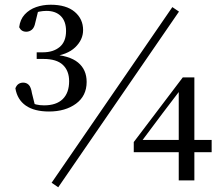

<svg xmlns="http://www.w3.org/2000/svg" viewBox="-20 -762 943 811"><path d="M187 -291Q125 -291 89 -316Q53 -341 45 -389Q50 -402 58.5 -407.5Q67 -413 78 -413Q92 -413 101.5 -403.5Q111 -394 115 -368L130 -308L103 -331Q119 -324 133.5 -320.5Q148 -317 166 -317Q218 -317 245 -343.5Q272 -370 272 -419Q272 -463 245.5 -488Q219 -513 164 -513H135V-541H161Q205 -541 232 -563.5Q259 -586 259 -631Q259 -672 237 -694Q215 -716 176 -716Q162 -716 146.5 -713Q131 -710 112 -703L143 -723L129 -666Q125 -645 114.5 -636.5Q104 -628 91 -628Q70 -628 61 -647Q65 -680 84.5 -701Q104 -722 132.5 -732Q161 -742 194 -742Q260 -742 295.5 -712Q331 -682 331 -635Q331 -594 297.5 -562Q264 -530 199 -523L196 -532Q273 -528 309.5 -498Q346 -468 346 -416Q346 -357 301 -324Q256 -291 187 -291ZM735 0V-139V-155V-383H728L763 -410L667 -284L572 -157L577 -184V-171H874V-119H545V-162L752 -435H801V0ZM226 29 198 10 708 -732 736 -713Z"/></svg>

Font: Noto Serif SC ExtraLight Medium
Style: Regular
Weight: 500
Version: Version 2.002-H1;hotconv 1.1.0;makeotfexe 2.6.0